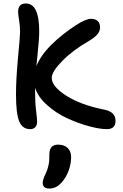

<svg xmlns="http://www.w3.org/2000/svg" viewBox="-20 -730 706 1102"><path d="M152.8 11.2Q108.4 11.2 90.1 -33.9Q71.8 -79.1 71.8 -187Q71.8 -275.9 83.5 -399.7Q95.2 -523.4 95.2 -545.9Q95.2 -580.6 89.6 -614.5Q84 -648.4 84 -662.1Q84 -710 127.9 -710Q205.1 -710 205.1 -551.8Q205.1 -527.8 202.9 -498.3Q200.7 -468.8 195.8 -419.7Q190.9 -370.6 189 -351.1Q214.8 -414.1 276.9 -475.1Q338.9 -536.1 419.9 -587.9Q473.1 -622.1 502.9 -622.1Q526.4 -622.1 540.3 -609.6Q554.2 -597.2 554.2 -573.2Q554.2 -551.3 539.3 -533.4Q524.4 -515.6 492.2 -496.1Q398.4 -442.4 337.6 -380.4Q276.9 -318.4 276.9 -283.2Q276.9 -233.9 360.8 -180.4Q444.8 -127 581.1 -100.1Q643.1 -86.9 643.1 -37.1Q643.1 11.2 594.2 11.2Q552.2 11.2 491 -5.4Q429.7 -22 366.5 -50.8Q303.2 -79.6 250.7 -126.5Q198.2 -173.3 181.2 -226.1V-211.9Q181.2 -143.6 187 -95.9Q192.9 -48.3 192.9 -32.2Q192.9 -11.2 182.6 0Q172.4 11.2 152.8 11.2ZM264.2 352.1Q225.1 352.1 225.1 319.8Q225.1 300.8 242.2 266.1Q252 245.6 256.8 225.1Q261.7 204.6 262.5 192.4Q263.2 180.2 263.2 157.2Q263.2 100.1 313 100.1Q348.1 100.1 368.2 118.9Q388.2 137.7 388.2 172.9Q388.2 209 374.5 247.8Q360.8 286.6 335 315.9Q304.2 352.1 264.2 352.1Z"/></svg>

Font: Shantell Sans Irregular
Style: Regular
Weight: 500
Designer: Stephen Nixon, Anya Danilova, Shantell Martin
Foundry: Arrow Type
Version: Version 1.006;[9816181b4]